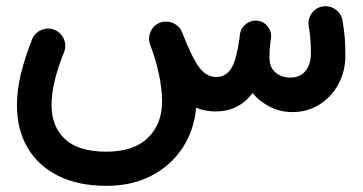

<svg xmlns="http://www.w3.org/2000/svg" viewBox="-20 -314 1171 620"><path d="M34.7 25.4Q34.7 -21.5 47.1 -74Q59.6 -126.5 83.5 -186.5Q91.8 -208 113.3 -217Q134.8 -226.1 155.8 -217.8Q176.8 -209.5 186 -188.2Q195.3 -167 187 -146Q146.5 -46.4 146.5 25.4Q146.5 94.7 189.9 135.3Q233.4 175.8 323.2 175.8Q411.6 175.8 457.5 131.3Q503.4 86.9 503.4 12.7Q503.4 -25.4 493.4 -73.2Q483.4 -121.1 466.3 -165.5L465.3 -168.5Q457 -189.9 466.3 -211.4Q475.6 -232.9 496.6 -240.7Q506.3 -244.6 517.1 -244.1Q528.3 -244.1 538.6 -239.7Q560.5 -230 568.4 -209Q599.1 -129.4 622.6 -97.4Q646 -65.4 677.7 -65.4Q708.5 -65.4 725.6 -91.3Q742.7 -117.2 752.9 -187Q753.4 -194.3 754.9 -204.1Q755.9 -210.4 758.3 -215.8Q758.3 -215.8 758.3 -216.3Q758.8 -217.3 759.3 -218.3Q759.3 -218.3 759.3 -218.8Q759.8 -219.7 760.3 -220.7Q760.3 -220.7 760.7 -220.7Q768.1 -233.9 782 -241.5Q795.9 -249 812 -247.1Q832.5 -244.6 845.2 -227.5Q857.9 -210.4 855 -189.9Q854.5 -188 854.5 -186Q854 -181.6 853 -177.2Q851.6 -163.6 850.8 -152.6Q850.1 -141.6 850.1 -128.4Q850.1 -97.2 869.1 -80.3Q888.2 -63.5 917.5 -63.5Q949.2 -63.5 966.6 -85Q983.9 -106.4 983.9 -140.6Q983.9 -164.1 982.4 -185.3Q981 -206.5 977.1 -229Q973.1 -251.5 986.1 -270.3Q999 -289.1 1021.5 -293Q1043.9 -296.9 1063 -283.7Q1082 -270.5 1085.9 -248.5Q1091.3 -215.8 1093.3 -192.1Q1095.2 -168.5 1095.2 -133.8Q1095.2 -84 1073 -42.7Q1050.8 -1.5 1012.2 23.2Q973.6 47.9 924.3 47.9Q884.8 47.9 851.8 31Q818.8 14.2 795.4 -13.2Q750.5 45.9 675.8 45.9Q642.1 45.9 613.3 33.7Q606.9 106.9 569.3 163.8Q531.7 220.7 469 253.4Q406.2 286.1 324.2 286.1Q232.4 286.1 167.7 253.7Q103 221.2 68.8 162.6Q34.7 104 34.7 25.4Z"/></svg>

Font: Mikhak SemiBold
Style: Regular
Weight: 600
Designer: Amin Abedi
Version: Version 3.3